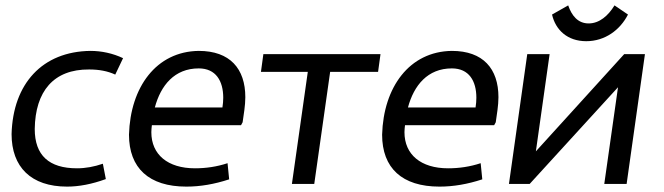

<svg xmlns="http://www.w3.org/2000/svg" viewBox="-20 -683 2464 713"><path d="M311 -425C348 -425 380 -419 408 -406L437 -467C399 -485 357 -494 316 -494C137 -492 28 -372 23 -185C23 -63 95 10 229 10C273 10 321 1 373 -18L362 -75C330 -64 298 -58 266 -58C162 -58 109 -106 109 -204C111 -344 179 -426 311 -425Z M809 -320C809 -309 808 -296 806 -284H555C577 -366 628 -429 718 -429C782 -429 809 -382 809 -320ZM459 -183C459 -59 533 10 672 10C724 10 776 1 831 -17L825 -77C786 -64 745 -58 704 -58C603 -58 542 -109 542 -192C542 -200 543 -209 544 -218H875L881 -229C885 -258 891 -291 891 -322C891 -428 834 -494 718 -494C560 -492 464 -359 459 -183Z M1064 0H1147L1206 -416H1384L1393 -482H958L949 -416H1123Z M1749 -320C1749 -309 1748 -296 1746 -284H1495C1517 -366 1568 -429 1658 -429C1722 -429 1749 -382 1749 -320ZM1399 -183C1399 -59 1473 10 1612 10C1664 10 1716 1 1771 -17L1765 -77C1726 -64 1685 -58 1644 -58C1543 -58 1482 -109 1482 -192C1482 -200 1483 -209 1484 -218H1815L1821 -229C1825 -258 1831 -291 1831 -322C1831 -428 1774 -494 1658 -494C1500 -492 1404 -359 1399 -183Z M2166 -596C2126 -596 2103 -625 2090 -663L2030 -629C2043 -572 2087 -530 2157 -530C2227 -530 2283 -572 2312 -629L2262 -663C2239 -625 2206 -596 2166 -596ZM1938 -482 1870 0H1947L2275 -359L2224 0H2307L2375 -482H2298L1970 -121L2021 -482Z"/></svg>

Font: Cantarell
Style: Oblique
Weight: 400
Italic angle: -8°
Designer: Dave Crossland
Version: Version 0.024